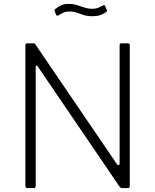

<svg xmlns="http://www.w3.org/2000/svg" viewBox="-20 -964 795 984"><path d="M636 -742Q645 -742 645 -732V-11Q645 -5 643 -2.5Q641 0 635 0H613Q607 0 602.5 -0.5Q598 -1 593 -7L175 -621Q170 -629 166.5 -628Q163 -627 163 -621V-10Q163 0 152 0H120Q110 0 110 -11V-731Q110 -742 120 -742H147Q153 -742 156.5 -741Q160 -740 163 -734L579 -123Q584 -116 588.5 -118Q593 -120 593 -125V-732Q593 -742 602 -742ZM522 -901Q512 -894 496 -887.5Q480 -881 453 -881Q427 -881 408.5 -887Q390 -893 374 -899Q358 -905 336 -905Q314 -905 302 -898Q290 -891 279 -885Q275 -883 272.5 -883.5Q270 -884 267 -889L260 -908Q259 -912 259.5 -914Q260 -916 262 -917Q277 -929 293 -936.5Q309 -944 332 -944Q355 -944 374 -938Q393 -932 412.5 -925.5Q432 -919 454 -919Q471 -919 482 -923.5Q493 -928 506 -935Q511 -938 514 -937.5Q517 -937 519 -932L528 -911Q530 -906 522 -901Z"/></svg>

Font: Libre Franklin Thin ExtraLight
Style: Regular
Weight: 250
Version: Version 3.000